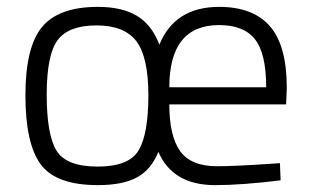

<svg xmlns="http://www.w3.org/2000/svg" viewBox="-20 -529 903 559"><path d="M612 -45Q662 -45 766 -52L795 -54L797 -4Q684 10 606 10Q483 10 441 -87Q421 -36 379.5 -13Q338 10 265 10Q143 10 98.5 -50.5Q54 -111 54 -251.5Q54 -392 102.5 -450.5Q151 -509 265 -509Q335 -509 378.5 -483Q422 -457 444 -399Q489 -509 618 -509Q717 -509 766 -452.5Q815 -396 815 -273L813 -225H473Q473 -133 504.5 -89Q536 -45 612 -45ZM116 -253.5Q116 -137 144.5 -90.5Q173 -44 264.5 -44Q356 -44 384 -92Q412 -140 412 -251.5Q412 -363 377 -409Q342 -455 261 -455Q180 -455 148 -412.5Q116 -370 116 -253.5ZM473 -275H755Q755 -373 722.5 -414.5Q690 -456 618 -456Q473 -456 473 -275Z"/></svg>

Font: Titillium Web
Style: Light
Weight: 300
Version: Version 1.001;PS 57.000;hotconv 1.0.70;makeotf.lib2.5.55311